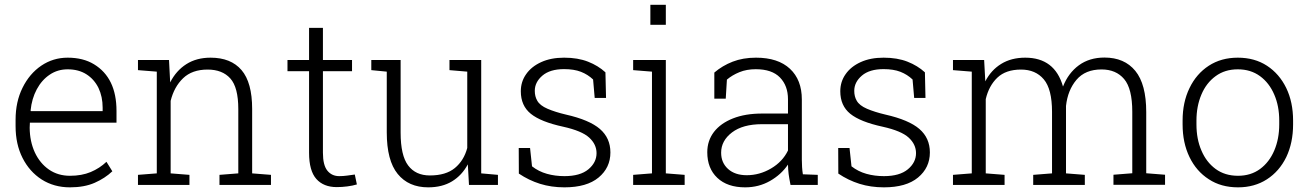

<svg xmlns="http://www.w3.org/2000/svg" viewBox="-20 -782 5534 812"><path d="M275.9 10.3Q208.5 10.3 156.2 -22.9Q104.5 -56.2 75.2 -114.3Q45.9 -172.4 45.9 -248.5V-275.4Q45.9 -351.6 75.2 -410.6Q104.5 -470.2 154.5 -504.2Q204.6 -538.1 266.1 -538.1Q331.5 -538.1 377.4 -510.3Q472.7 -452.6 472.7 -313V-263.2H106.4L105.5 -241.7Q106 -183.6 127.4 -137.2Q148.9 -91.3 187 -64.9Q225.1 -38.6 275.9 -38.6Q325.7 -38.6 363.5 -54.4Q401.4 -70.3 430.2 -97.7L455.1 -57.6Q424.3 -28.3 380.6 -9Q336.9 10.3 275.9 10.3ZM109.4 -314.9 110.4 -312H414.1V-326.7Q414.1 -373 396.5 -410.2Q378.4 -446.8 345.5 -467.8Q312.5 -488.8 266.1 -488.8Q223.6 -488.8 190.4 -466.3Q156.7 -443.8 135.5 -404.3Q114.3 -364.7 109.4 -314.9Z M701.7 -48.8 781.2 -42.5V0H563.5V-42.5L643.1 -48.8V-479L563.5 -485.4V-528.3H694.8L699.7 -433.6Q725.1 -483.4 768.1 -510.7Q811 -538.1 870.6 -538.1Q956.5 -538.1 1001.5 -485.6Q1046.4 -433.1 1046.4 -321.3V-48.8L1126 -42.5V0H908.2V-42.5L987.8 -48.8V-320.8Q987.8 -412.6 954.1 -450.2Q920.4 -487.8 857.9 -487.8Q792.5 -487.8 754.4 -451.2Q716.3 -414.6 701.7 -355.5Z M1404.3 9.3Q1348.6 9.3 1317.9 -25.1Q1287.1 -59.6 1287.1 -136.2V-481H1195.8V-528.3H1287.1V-664.1H1345.7V-528.3H1468.8V-481H1345.7V-136.2Q1345.7 -83.5 1364.5 -60.3Q1383.3 -37.1 1414.6 -37.1Q1431.2 -37.1 1447.3 -39.3Q1463.4 -41.5 1480.5 -43.9L1489.3 -2Q1471.7 3.4 1449.2 6.3Q1426.8 9.3 1404.3 9.3Z M1791 10.3Q1708 10.3 1661.9 -46.4Q1615.7 -103 1615.7 -222.2V-479L1550.3 -485.4V-528.3H1674.3V-221.2Q1674.3 -124.5 1706.1 -82.3Q1737.8 -40 1797.9 -40Q1865.7 -40 1903.8 -71.5Q1941.9 -103 1956.1 -156.2V-479L1880.9 -485.4V-528.3H2015.1V-48.8L2085.9 -42.5V0H1963.4L1958.5 -86.9Q1933.6 -40.5 1891.8 -15.1Q1850.1 10.3 1791 10.3Z M2367.2 10.3Q2311.5 10.3 2263.9 -4.6Q2216.3 -19.5 2174.3 -47.9L2173.8 -156.2H2221.7L2230 -78.6Q2258.3 -56.6 2293 -46.9Q2327.6 -37.1 2367.2 -37.1Q2433.6 -37.1 2468.3 -65.9Q2502.9 -94.7 2502.9 -134.3Q2502.9 -171.4 2471.9 -200Q2440.9 -228.5 2361.8 -246.1Q2267.1 -266.6 2224.9 -300.8Q2182.6 -335 2182.6 -396Q2182.6 -436.5 2205.1 -468.3Q2227.5 -500.5 2268.8 -519.3Q2310.1 -538.1 2365.7 -538.1Q2423.8 -538.1 2466.8 -521.2Q2509.8 -504.4 2540.5 -476.1L2543 -367.7H2495.1L2488.3 -445.8Q2466.3 -466.8 2437 -478.3Q2407.7 -489.7 2365.7 -489.7Q2306.2 -489.7 2273.9 -462.2Q2241.7 -434.6 2241.7 -397.9Q2241.7 -374 2252 -356.4Q2263.2 -335.9 2295.7 -322Q2328.1 -308.1 2373.5 -297.4Q2472.7 -274.9 2517.1 -236.6Q2561.5 -198.2 2561.5 -137.2Q2561.5 -72.8 2511.5 -31.2Q2461.4 10.3 2367.2 10.3Z M2730.5 -677.2V-761.7H2795.9V-677.2ZM2795.9 -528.3V-48.8L2875.5 -42.5V0H2657.7V-42.5L2737.3 -48.8V-479L2657.7 -485.4V-528.3Z M3131.3 10.3Q3056.2 10.3 3013.7 -29.8Q2971.2 -69.8 2971.2 -138.2Q2971.2 -187 2999.5 -224.1Q3027.8 -260.7 3079.8 -281.2Q3131.8 -301.8 3203.1 -301.8H3312.5V-362.3Q3312.5 -419.4 3278.6 -454.3Q3244.6 -489.3 3176.3 -489.3Q3137.7 -489.3 3107.2 -476.8Q3076.7 -464.4 3054.2 -445.3L3049.3 -364.7H3001V-475.1Q3035.2 -504.4 3078.6 -521.2Q3122.1 -538.1 3177.2 -538.1Q3270.5 -538.1 3320.8 -491.2Q3371.1 -444.3 3371.1 -361.3V-106.4Q3371.1 -90.8 3372.1 -75.4Q3373 -60.1 3375.5 -44.9L3438.5 -42.5V0H3323.2Q3317.4 -28.8 3315.2 -46.4Q3313 -64 3312.5 -85.9Q3283.7 -43.5 3236.3 -16.6Q3189 10.3 3131.3 10.3ZM3138.2 -41Q3192.4 -41 3241 -69.6Q3289.6 -98.1 3312.5 -145.5V-256.8H3202.6Q3121.6 -256.8 3075.7 -221.9Q3029.8 -187 3029.8 -136.2Q3029.8 -93.8 3059.1 -67.4Q3088.4 -41 3138.2 -41Z M3718.3 10.3Q3662.6 10.3 3615 -4.6Q3567.4 -19.5 3525.4 -47.9L3524.9 -156.2H3572.8L3581.1 -78.6Q3609.4 -56.6 3644 -46.9Q3678.7 -37.1 3718.3 -37.1Q3784.7 -37.1 3819.3 -65.9Q3854 -94.7 3854 -134.3Q3854 -171.4 3823 -200Q3792 -228.5 3712.9 -246.1Q3618.2 -266.6 3575.9 -300.8Q3533.7 -335 3533.7 -396Q3533.7 -436.5 3556.2 -468.3Q3578.6 -500.5 3619.9 -519.3Q3661.1 -538.1 3716.8 -538.1Q3774.9 -538.1 3817.9 -521.2Q3860.8 -504.4 3891.6 -476.1L3894 -367.7H3846.2L3839.4 -445.8Q3817.4 -466.8 3788.1 -478.3Q3758.8 -489.7 3716.8 -489.7Q3657.2 -489.7 3625 -462.2Q3592.8 -434.6 3592.8 -397.9Q3592.8 -374 3603 -356.4Q3614.3 -335.9 3646.7 -322Q3679.2 -308.1 3724.6 -297.4Q3823.7 -274.9 3868.2 -236.6Q3912.6 -198.2 3912.6 -137.2Q3912.6 -72.8 3862.5 -31.2Q3812.5 10.3 3718.3 10.3Z M4148.9 -48.8 4228.5 -42.5V0H4010.3V-42.5L4089.8 -48.8V-479L4010.3 -485.4V-528.3H4142.1L4147 -438Q4171.4 -485.4 4214.1 -511.7Q4256.8 -538.1 4315.9 -538.1Q4440.9 -538.1 4475.6 -416Q4498 -473.1 4542.7 -505.9Q4587.4 -538.6 4650.9 -538.6Q4735.4 -538.6 4781.5 -482.2Q4827.6 -425.8 4827.6 -308.1V-49.3L4907.2 -43V-0.5H4689V-43L4768.6 -49.3V-309.1Q4768.6 -407.2 4734.1 -447.8Q4699.7 -488.3 4638.7 -488.3Q4569.8 -488.3 4532.7 -444.6Q4495.6 -400.9 4488.3 -334V-48.8L4567.9 -42.5V0H4349.6V-42.5L4429.2 -48.8V-309.1Q4429.2 -405.3 4394.3 -446.5Q4359.4 -487.8 4298.3 -487.8Q4233.9 -487.8 4198 -453.6Q4162.1 -419.4 4148.9 -362.8Z M5215.8 10.3Q5144 10.3 5092.3 -23.9Q5039.6 -57.6 5010.5 -117.9Q4981.4 -178.2 4981.4 -255.9V-272Q4981.4 -349.6 5010.7 -409.7Q5039.6 -469.7 5092 -503.9Q5144.5 -538.1 5214.8 -538.1Q5286.1 -538.1 5338.4 -503.9Q5390.6 -469.7 5419.7 -409.9Q5448.7 -350.1 5448.7 -272V-255.9Q5448.7 -178.2 5419.9 -117.7Q5390.6 -57.6 5338.1 -23.7Q5285.6 10.3 5215.8 10.3ZM5215.8 -38.6Q5270 -38.6 5309.1 -67.4Q5348.1 -96.2 5369.1 -145.5Q5390.1 -194.8 5390.1 -255.9V-272Q5390.1 -333.5 5369.1 -381.8Q5348.1 -431.2 5308.8 -460Q5269.5 -488.8 5214.8 -488.8Q5160.2 -488.8 5121.1 -460Q5081.5 -431.2 5060.8 -381.8Q5040 -332.5 5040 -272V-255.9Q5040 -193.8 5061 -145.5Q5081.5 -96.7 5120.8 -67.6Q5160.2 -38.6 5215.8 -38.6Z"/></svg>

Font: Suwannaphum Light
Style: Regular
Weight: 300
Designer: Danh Hong
Version: Version 8.002; ttfautohint (v1.8.3)